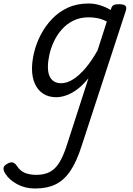

<svg xmlns="http://www.w3.org/2000/svg" viewBox="-140 -539 758 1098"><path d="M60 539Q4 539 -41.5 514.5Q-87 490 -109 455Q-121 437 -120 422.5Q-119 408 -97 397Q-81 387 -68 390Q-55 393 -44 409Q-24 440 4.5 450.5Q33 461 67 461Q113 461 144.5 444.5Q176 428 199 391Q222 354 242 292L366 -92Q333 -51 300 -27Q267 -3 237 7Q207 17 182 17Q139 17 108 -2.5Q77 -22 60 -59Q43 -96 43 -146Q43 -190 55.5 -241Q68 -292 93.5 -341Q119 -390 157.5 -430.5Q196 -471 248 -495Q300 -519 367 -519Q400 -519 432 -509Q464 -499 493 -482L494 -485Q499 -504 509 -509.5Q519 -515 538 -515Q569 -515 577.5 -505.5Q586 -496 579 -476L327 295Q298 386 262 439Q226 492 177.5 515.5Q129 539 60 539ZM210 -63Q243 -63 278.5 -85.5Q314 -108 349.5 -150Q385 -192 418 -251L471 -416Q443 -430 418 -435Q393 -440 368 -440Q318 -440 279.5 -421Q241 -402 213 -370Q185 -338 167.5 -300Q150 -262 142 -224.5Q134 -187 134 -157Q134 -126 142.5 -105.5Q151 -85 168 -74Q185 -63 210 -63Z"/></svg>

Font: Playwrite CO
Style: Regular
Weight: 400
Designer: Veronika Burian, José Scaglione
Foundry: TypeTogether
Version: Version 1.000